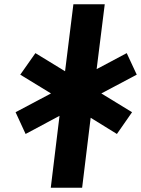

<svg xmlns="http://www.w3.org/2000/svg" viewBox="-20 -880 661 900"><path d="M455 -442 621 -530 574 -631 433 -556 471 -860H324L285 -546L146 -631L75 -530L219 -442L53 -354L100 -252L259 -337L218 0H365L405 -328L528 -252L599 -354Z"/></svg>

Font: Ny Stormning
Style: HfKr
Weight: 700
Designer: Robert Jablonski, Mew Too
Foundry: Cannot Into Space Fonts
Version: Version 0.90